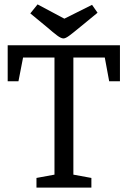

<svg xmlns="http://www.w3.org/2000/svg" viewBox="-20 -854 581 874"><path d="M146 0V-44L228 -59V-592H85L64 -484H15V-648H526V-484H477L457 -592H314V-59L396 -44V0ZM269 -679Q258 -679 240 -692.5Q222 -706 192 -732L118 -793L151 -834L273 -769L399 -832L424 -796L346 -732Q311 -703 294.5 -691Q278 -679 269 -679Z"/></svg>

Font: Faustina
Style: Regular
Weight: 400
Designer: Alfonso Garcia
Foundry: http://www.omnibus-type.com
Version: Version 1.200